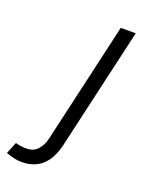

<svg xmlns="http://www.w3.org/2000/svg" viewBox="-272 -558 650 842"><g transform="rotate(20 53.0 -137.0)"><path d="M-64.9 213.9Q-99.1 213.9 -138.2 198.2L-116.2 144Q-93.3 150.9 -64.9 150.9Q-32.2 150.9 -13.2 129.6Q5.9 108.4 13.2 78.1L143.1 -487.8H212.9L82 82Q50.8 213.9 -64.9 213.9Z"/></g></svg>

Font: HK Grotesk Light Italic
Style: Regular
Weight: 300
Italic angle: -13°
Designer: Alfredo Marco Pradil and Stefan Peev
Foundry: Hanken Design Co.
Version: Version 1.000;PS 001.000;hotconv 1.0.88;makeotf.lib2.5.64775